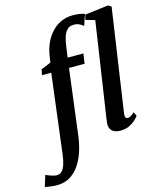

<svg xmlns="http://www.w3.org/2000/svg" viewBox="-272 -923 1062 1279"><g transform="rotate(-15 259.0 -283.5)"><path d="M135.5 -599Q143 -644.5 161.2 -683.5Q179.5 -722.5 207.5 -752.2Q235.5 -782 272 -798.5Q308.5 -815 352 -815Q373 -815 394.2 -812.5Q415.5 -810 434.5 -802.5L408.5 -727Q399 -735 382.8 -743.8Q366.5 -752.5 342 -752.5Q315.5 -752.5 299 -737.2Q282.5 -722 272.8 -694.2Q263 -666.5 258 -627L247.5 -551H356L346 -482.5H238.5L181.5 -31.5Q174.5 26.5 157.5 77.8Q140.5 129 113.5 167.8Q86.5 206.5 49 228.8Q11.5 251 -37.5 251.5Q-62.5 251.5 -86.2 248.2Q-110 245 -122.5 242L-98.5 164.5Q-94.5 167 -81 172.5Q-67.5 178 -51.5 182.5Q-35.5 187 -23.5 187Q-3.5 187 10.5 173.2Q24.5 159.5 33.8 132Q43 104.5 48 64.5L116 -482.5H52L60 -521L128 -549ZM514 -94Q511.5 -77 516 -68Q520.5 -59 530 -59Q539 -59 549.5 -64.2Q560 -69.5 578.5 -86L591 -58Q584.5 -49 568 -32.8Q551.5 -16.5 524.8 -3.2Q498 10 460 10Q441.5 10 425 3.8Q408.5 -2.5 398.2 -16.5Q388 -30.5 388 -53.5Q388 -58.5 388.8 -65.2Q389.5 -72 390.5 -79.2Q391.5 -86.5 392 -91.5L490 -745L426.5 -763.5L435 -797.5L597 -817.5L618.5 -804.5Z"/></g></svg>

Font: Merriweather 36pt SemiBold
Style: Italic
Weight: 600
Italic angle: -7.8°
Version: Version 2.101